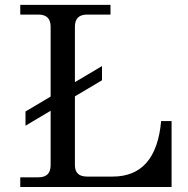

<svg xmlns="http://www.w3.org/2000/svg" viewBox="-20 -752 756 772"><path d="M669.9 0H61.5V-39.1H134.8Q183.6 -39.1 183.6 -87.9V-644.5Q183.6 -693.4 134.8 -693.4H61.5V-732.4H424.3V-693.4H330.1Q281.2 -693.4 281.2 -644.5V-87.9Q281.2 -42 330.1 -42H432.6Q607.9 -42 627.9 -265.1H669.9ZM82.5 -246.6V-303.7L390.1 -486.3V-429.2Z"/></svg>

Font: Munson
Style: Regular
Weight: 400
Designer: Paul James MIller
Foundry: High-Logic / Made with FontCreator
Version: Version 2.10;May 5, 2019;FontCreator 11.5.0.2430 64-bit